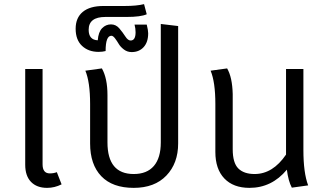

<svg xmlns="http://www.w3.org/2000/svg" viewBox="-20 -897 1586 929"><path d="M255 -64 278 -5Q244 12 208 12Q158 12 130 -17Q102 -46 102 -100V-563H186V-102Q186 -58 221 -58Q240 -58 255 -64Z M758 -781 842 -771V-203Q842 -107 785 -47.5Q728 12 627 12Q524 12 470 -44.5Q416 -101 416 -203V-394Q416 -500 393 -555L473 -566Q500 -518 500 -437V-208Q500 -55 627 -55Q691 -55 724.5 -94Q758 -133 758 -208Z M690 -778Q697 -750 697 -736Q697 -693 675 -669Q653 -645 617 -645Q596 -645 579.5 -657.5Q563 -670 554.5 -684.5Q546 -699 536.5 -711.5Q527 -724 519 -724Q491 -724 491 -650Q476 -646 457 -646Q408 -646 377 -675Q346 -704 346 -758Q346 -811 380.5 -839.5Q415 -868 480 -868H582Q641 -868 677 -877L690 -828Q661 -815 593 -815H490Q409 -815 409 -753Q409 -704 453 -702Q456 -742 474 -760.5Q492 -779 517 -779Q541 -779 557.5 -759.5Q574 -740 586.5 -720.5Q599 -701 612 -701Q636 -701 636 -741Q636 -759 631 -778Z M1471 0 1392 11Q1375 -21 1368 -76Q1295 12 1187 12Q1109 12 1065.5 -33.5Q1022 -79 1022 -162V-394Q1022 -500 999 -555L1079 -566Q1104 -523 1106 -442V-175Q1106 -109 1133 -82Q1160 -55 1212 -55Q1300 -55 1364 -149V-563H1448V-171Q1448 -61 1471 0Z"/></svg>

Font: FiraGO Book
Style: Regular
Weight: 350
Designer: bBox Type
Foundry: bBox Type GmbH
Version: Version 1.001;PS 001.001;hotconv 1.0.88;makeotf.lib2.5.64775